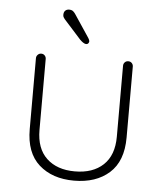

<svg xmlns="http://www.w3.org/2000/svg" viewBox="-51 -733 665 784"><g transform="rotate(5 281.5 -341.0)"><path d="M460 -499Q469 -499 474.5 -493Q480 -487 480 -479V-188Q480 -91 425.5 -42.5Q371 6 281 6Q192 6 137.5 -42.5Q83 -91 83 -188V-479Q83 -487 89 -493Q95 -499 103 -499Q112 -499 117.5 -493Q123 -487 123 -479V-188Q123 -112 165.5 -72Q208 -32 281 -32Q355 -32 397.5 -72Q440 -112 440 -188V-479Q440 -487 445.5 -493Q451 -499 460 -499ZM283 -554Q276 -554 269 -559Q262 -564 257 -569L186 -648Q183 -652 181 -655.5Q179 -659 179 -665Q179 -676 185 -682Q191 -688 201 -688Q212 -688 218 -682.5Q224 -677 227 -672L289 -579Q294 -571 294 -566Q294 -562 291 -558Q288 -554 283 -554Z"/></g></svg>

Font: Quicksand Light Light
Style: Regular
Weight: 300
Version: Version 3.006